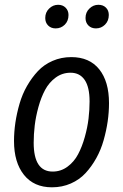

<svg xmlns="http://www.w3.org/2000/svg" viewBox="-20 -778 519 810"><path d="M214.8 -658.2Q195.3 -658.2 183.1 -670.4Q170.9 -682.6 170.9 -702.1Q170.9 -726.1 187.3 -741.9Q203.6 -757.8 225.1 -757.8Q244.6 -757.8 256.8 -745.6Q269 -733.4 269 -714.8Q269 -689.5 253.2 -673.8Q237.3 -658.2 214.8 -658.2ZM384.8 -658.2Q365.2 -658.2 353 -670.4Q340.8 -682.6 340.8 -702.1Q340.8 -726.1 357.2 -741.9Q373.5 -757.8 395 -757.8Q415 -757.8 427 -745.8Q439 -733.9 439 -714.8Q439 -689.9 423.1 -674.1Q407.2 -658.2 384.8 -658.2ZM199.2 12.2Q123 12.2 81.1 -40.3Q39.1 -92.8 39.1 -183.1Q39.1 -221.2 44.9 -260.7Q50.8 -300.3 62.5 -340.6Q74.2 -380.9 94.2 -415.8Q114.3 -450.7 139.9 -478Q165.5 -505.4 201.9 -521.2Q238.3 -537.1 280.8 -537.1Q357.4 -537.1 398.7 -485.6Q439.9 -434.1 439.9 -342.8Q439.9 -305.2 434.3 -266.1Q428.7 -227.1 417.2 -186.5Q405.8 -146 386.2 -110.8Q366.7 -75.7 341.1 -47.9Q315.4 -20 278.8 -3.9Q242.2 12.2 199.2 12.2ZM202.1 -54.2Q236.8 -54.2 264.6 -74.7Q292.5 -95.2 309.3 -127Q326.2 -158.7 337.6 -199.5Q349.1 -240.2 353.5 -277.6Q357.9 -314.9 357.9 -350.1Q357.9 -410.6 337.2 -440.9Q316.4 -471.2 277.8 -471.2Q242.7 -471.2 214.8 -450.7Q187 -430.2 170.2 -398.7Q153.3 -367.2 142.1 -326.4Q130.9 -285.6 126.5 -248.5Q122.1 -211.4 122.1 -175.8Q122.1 -54.2 202.1 -54.2Z"/></svg>

Font: Fira Sans Compressed Book
Style: Italic
Weight: 350
Width: 3
Italic angle: -8°
Designer: Carrois Corporate & Edenspiekermann AG
Foundry: Carrois Corporate GbR & Edenspiekermann AG
Version: Version 4.203;PS 004.203;hotconv 1.0.88;makeotf.lib2.5.64775